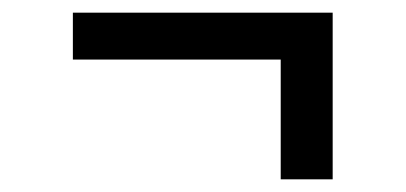

<svg xmlns="http://www.w3.org/2000/svg" viewBox="-20 -397 640 303"><path d="M505 -114H423V-303H95V-377H505Z"/></svg>

Font: Iosevka Slab Extended
Style: Regular
Weight: 400
Width: 7
Monospace: yes
Designer: Belleve Invis
Foundry: Belleve Invis
Version: Version 11.1.1; ttfautohint (v1.8.3)